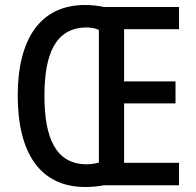

<svg xmlns="http://www.w3.org/2000/svg" viewBox="-20 -742 785 769"><path d="M321 -722C140 -722 51 -584 51 -359C51 -133 138 7 322 7C349 7 375 4 397 0H697V-90H477V-328H683V-416H477V-625H697V-714H396C374 -719 348 -722 321 -722ZM325 -632C345 -632 363 -629 376 -622V-91C363 -87 345 -84 326 -84C204 -85 158 -188 158 -358C158 -526 202 -630 325 -632Z"/></svg>

Font: Noto Sans Devanagari Condensed Medium
Style: Regular
Weight: 500
Width: 3
Designer: Jelle Bosma - Monotype Design Team
Foundry: Monotype Imaging Inc.
Version: Version 2.004